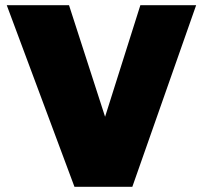

<svg xmlns="http://www.w3.org/2000/svg" viewBox="-20 -720 782 740"><path d="M267 0 6 -700H246L385 -270L521 -700H736L490 0Z"/></svg>

Font: Golos Text ExtraBold
Style: Regular
Weight: 800
Designer: A.Korolkova, Vitaly Kuzmin
Foundry: ParaType Ltd
Version: Version 2.004